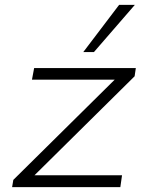

<svg xmlns="http://www.w3.org/2000/svg" viewBox="-20 -773 614 793"><path d="M30 0 35 -30 476 -466 478 -444H112L121 -492H541L536 -458L94 -21L92 -49H484L477 0ZM324 -558 472 -753H537L368 -558Z"/></svg>

Font: Nunito Sans 7pt SemiExpanded ExtraLight
Style: Italic
Weight: 250
Width: 6
Italic angle: -9°
Designer: Vernon Adams
Foundry: Vernon Adams
Version: Version 3.101;gftools[0.9.27]